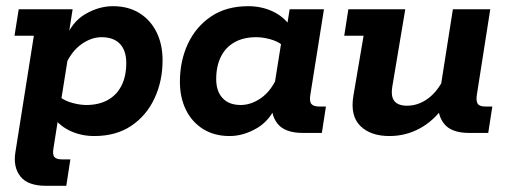

<svg xmlns="http://www.w3.org/2000/svg" viewBox="-20 -430 1646 621"><path d="M129.1 171Q70 171 46.2 140.9Q22.3 110.9 29.6 63.6L89.5 -314.5H26.9L40.5 -400H214.9L198.9 -298.3L189.9 -301Q211.9 -358.8 255.9 -384.4Q299.9 -410 345.3 -410Q394.8 -410 430.7 -387.8Q466.6 -365.5 486.2 -326.2Q505.8 -287 505.8 -234.8Q505.8 -168 479.9 -112.3Q454.1 -56.5 404.9 -23.3Q355.6 10 284.9 10Q244.4 10 209.8 -5.4Q175.2 -20.7 152.2 -51L171 -65.1L153 49Q149.3 70.2 155.9 77.8Q162.5 85.5 180.7 85.5H207.6L194.4 171ZM258.7 -90.4Q299.7 -90.4 328.7 -106.6Q357.8 -122.8 373.1 -153.3Q388.4 -183.8 388.4 -226.2Q388.4 -266.3 368 -288Q347.6 -309.7 308.5 -309.7Q275.1 -309.7 243 -286.7Q210.8 -263.8 190.2 -216.9L201.2 -252.7L175.5 -91.9L175.3 -115.2Q191.5 -103 215.6 -96.7Q239.8 -90.4 258.7 -90.4Z M722.4 10Q673.6 10 637.5 -12.3Q601.3 -34.6 581.6 -74.3Q561.9 -114.1 561.9 -165.3Q561.9 -233 587.7 -288.3Q613.6 -343.5 662.8 -376.8Q712 -410 782.8 -410Q824 -410 859.4 -394.3Q894.8 -378.5 917.5 -347.8L906.5 -335L916.8 -400H1027.8L983.9 -124.2Q980.1 -102.3 987.1 -93.9Q994.1 -85.5 1011.6 -85.5H1034.2L1021 0H960Q900.9 0 877.2 -30.6Q853.5 -61.1 860.5 -107.4L863.2 -125.8L877.8 -99Q855.7 -41.9 811.8 -16Q767.8 10 722.4 10ZM758.4 -90.4Q792.6 -90.4 825.1 -113.4Q857.6 -136.5 877.5 -183.1L866.5 -147.4L892.2 -308.1L892.4 -284.8Q876.2 -297.3 852.5 -303.5Q828.9 -309.7 809 -309.7Q767.9 -309.7 738.9 -293.5Q709.9 -277.3 694.6 -246.9Q679.3 -216.4 679.3 -173.8Q679.3 -134.7 700.1 -112.5Q720.8 -90.4 758.4 -90.4Z M1239.6 10Q1178.3 10 1145.2 -22.9Q1112.1 -55.8 1123.1 -120.8L1156 -314.5H1093.4L1106.7 -400H1290.8L1249 -150.7Q1243.5 -117.5 1255.8 -102.8Q1268.2 -88.1 1296.5 -88.1Q1331.7 -88.1 1362.7 -110.1Q1393.7 -132 1416.4 -177.2L1403.9 -140L1444.8 -400H1565.7L1522.8 -126.5Q1519 -105.2 1524.5 -95.4Q1530.1 -85.5 1549.7 -85.5H1572.4L1559.1 0H1498.1Q1439 0 1415.7 -30.6Q1392.3 -61.1 1398.6 -107.4L1400.6 -122.9L1418.2 -89Q1384.2 -40 1338.4 -15Q1292.6 10 1239.6 10Z"/></svg>

Font: Rokkitt SemiBold
Style: Italic
Weight: 600
Italic angle: -9°
Designer: Vernon Adams
Foundry: Vernon Adams
Version: Version 3.103